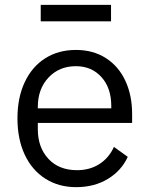

<svg xmlns="http://www.w3.org/2000/svg" viewBox="-20 -759 616 792"><path d="M438 -671H148V-739H438ZM52 -271Q52 -356 82 -420Q112 -484 166.5 -518.5Q221 -553 293 -553Q364 -553 416.5 -519.5Q469 -486 497 -426Q525 -366 525 -289V-252H136V-226Q136 -151 179.5 -104Q223 -57 298 -57Q350 -57 389.5 -82Q429 -107 450 -153L507 -112Q481 -55 425 -21Q369 13 294 13Q222 13 167 -22Q112 -57 82 -121Q52 -185 52 -271ZM136 -312H439V-322Q439 -396 398.5 -441Q358 -486 293 -486Q224 -486 180 -439Q136 -392 136 -318Z"/></svg>

Font: IBM Plex Sans SC
Style: Regular
Weight: 400
Designer: Mike Abbink; Paul van der Laan; Pieter van Rosmalen; Eunyou Noh; Wujin Sim; Chorong Kim; Dohee Lee; Yejin We; Jinhee Kim
Foundry: Sandoll Inc.
Version: Version 1.000